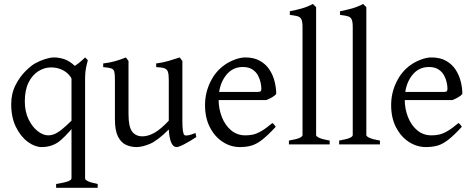

<svg xmlns="http://www.w3.org/2000/svg" viewBox="-20 -716 2349 952"><path d="M258.3 215.3V196.3Q300.3 189.5 317.4 182.9Q334.5 176.3 334.5 168.5V-380.9Q348.6 -385.7 369.9 -402.8Q391.1 -419.9 401.9 -431.2L415.5 -417.5Q415.5 -417.5 408.7 -389.9Q401.9 -362.3 401.9 -321.8V168.5Q401.9 175.3 416 182.4Q430.2 189.5 464.4 196.3V215.3ZM367.7 -116.7Q322.3 -57.6 282.7 -22.2Q243.2 13.2 186.5 13.2Q153.3 13.2 118.4 -12.2Q83.5 -37.6 59.6 -85.2Q35.6 -132.8 35.6 -199.2Q35.6 -252 56.6 -293.2Q77.6 -334.5 105.5 -362.3Q133.3 -390.1 154.3 -401.9Q180.2 -416 205.3 -423.6Q230.5 -431.2 247.1 -431.2Q274.4 -431.2 301.8 -421.6Q329.1 -412.1 364.3 -377Q364.3 -350.1 358.2 -340.3Q352.1 -330.6 337.4 -321.8Q323.7 -350.1 295.7 -366Q267.6 -381.8 233.4 -381.8Q200.2 -381.8 170.2 -363Q140.1 -344.2 121.6 -306.9Q103 -269.5 103 -213.4Q103 -162.6 121.6 -124.5Q140.1 -86.4 167 -65.7Q193.8 -44.9 218.8 -44.9Q242.2 -44.9 264.4 -58.6Q286.6 -72.3 308.3 -92.8Q330.1 -113.3 351.1 -133.3Q356.9 -130.4 361.3 -125.2Q365.7 -120.1 367.7 -116.7Z M953.6 -36.6Q920.9 -15.1 893.8 -1Q866.7 13.2 855.5 13.2Q839.4 13.2 829.6 -7.6Q819.8 -28.3 816.9 -74.2Q761.2 -18.6 723.4 -2.7Q685.5 13.2 656.7 13.2Q628.9 13.2 604.5 2Q580.1 -9.3 564.9 -39.1Q549.8 -68.8 549.8 -125V-319.3Q549.8 -347.7 546.9 -360.1Q543.9 -372.6 531.7 -376.7Q519.5 -380.9 491.7 -383.3V-401.4Q524.4 -405.3 549.6 -412.4Q574.7 -419.4 604.5 -431.2L617.2 -413.6V-149.9Q617.2 -86.9 635.3 -63.5Q653.3 -40 686 -40Q714.8 -40 746.3 -57.9Q777.8 -75.7 816.9 -117.7V-319.3Q816.9 -346.2 812.7 -359.4Q808.6 -372.6 795.4 -377.4Q782.2 -382.3 754.4 -383.3V-401.4Q786.6 -405.3 816.4 -414.1Q846.2 -422.9 871.1 -431.2L884.3 -413.6V-113.8Q884.3 -86.4 886.7 -68.6Q889.2 -50.8 894.5 -46.4Q905.3 -38.6 949.2 -56.6Z M1349.6 -250Q1341.8 -240.7 1328.4 -233.2Q1314.9 -225.6 1300.3 -219.7H1042.5L1043.5 -260.3H1258.8Q1269 -260.3 1272.5 -263.7Q1275.9 -267.1 1275.9 -276.4Q1275.9 -288.6 1272.2 -306.4Q1268.6 -324.2 1259 -342Q1249.5 -359.9 1231.2 -371.8Q1212.9 -383.8 1183.6 -383.8Q1129.9 -383.8 1096.9 -337.9Q1064 -292 1064 -223.1Q1064 -176.3 1080.1 -135.5Q1096.2 -94.7 1126 -69.8Q1155.8 -44.9 1196.8 -44.9Q1215.8 -44.9 1233.6 -48.6Q1251.5 -52.2 1274.4 -65.2Q1297.4 -78.1 1330.6 -106Q1335.9 -102.5 1340.6 -96.7Q1345.2 -90.8 1347.2 -87.4Q1307.1 -43.9 1278.8 -22.2Q1250.5 -0.5 1225.3 6.3Q1200.2 13.2 1169.4 13.2Q1123.5 13.2 1084.2 -12.5Q1044.9 -38.1 1020.8 -84.7Q996.6 -131.3 996.6 -194.8Q996.6 -255.4 1022.9 -309.6Q1049.3 -363.8 1095.7 -395.5Q1115.7 -409.7 1144 -420.4Q1172.4 -431.2 1196.3 -431.2Q1240.2 -431.2 1270 -413.8Q1299.8 -396.5 1317.1 -369.1Q1334.5 -341.8 1342 -310.3Q1349.6 -278.8 1349.6 -250Z M1412.6 0V-19Q1451.7 -25.9 1465.8 -32.5Q1480 -39.1 1480 -46.4V-582Q1480 -608.4 1474.6 -619.9Q1469.2 -631.3 1455.8 -635.3Q1442.4 -639.2 1417 -642.1V-660.2Q1449.2 -666.5 1476.3 -674.1Q1503.4 -681.6 1531.2 -696.3L1547.4 -680.7V-46.4Q1547.4 -40 1562.5 -32.7Q1577.6 -25.4 1614.7 -19V0Z M1661.6 0V-19Q1700.7 -25.9 1714.8 -32.5Q1729 -39.1 1729 -46.4V-582Q1729 -608.4 1723.6 -619.9Q1718.3 -631.3 1704.8 -635.3Q1691.4 -639.2 1666 -642.1V-660.2Q1698.2 -666.5 1725.3 -674.1Q1752.4 -681.6 1780.3 -696.3L1796.4 -680.7V-46.4Q1796.4 -40 1811.5 -32.7Q1826.7 -25.4 1863.8 -19V0Z M2272.5 -250Q2264.6 -240.7 2251.2 -233.2Q2237.8 -225.6 2223.1 -219.7H1965.3L1966.3 -260.3H2181.6Q2191.9 -260.3 2195.3 -263.7Q2198.7 -267.1 2198.7 -276.4Q2198.7 -288.6 2195.1 -306.4Q2191.4 -324.2 2181.9 -342Q2172.4 -359.9 2154.1 -371.8Q2135.7 -383.8 2106.4 -383.8Q2052.7 -383.8 2019.8 -337.9Q1986.8 -292 1986.8 -223.1Q1986.8 -176.3 2002.9 -135.5Q2019 -94.7 2048.8 -69.8Q2078.6 -44.9 2119.6 -44.9Q2138.7 -44.9 2156.5 -48.6Q2174.3 -52.2 2197.3 -65.2Q2220.2 -78.1 2253.4 -106Q2258.8 -102.5 2263.4 -96.7Q2268.1 -90.8 2270 -87.4Q2230 -43.9 2201.7 -22.2Q2173.3 -0.5 2148.2 6.3Q2123 13.2 2092.3 13.2Q2046.4 13.2 2007.1 -12.5Q1967.8 -38.1 1943.6 -84.7Q1919.4 -131.3 1919.4 -194.8Q1919.4 -255.4 1945.8 -309.6Q1972.2 -363.8 2018.6 -395.5Q2038.6 -409.7 2066.9 -420.4Q2095.2 -431.2 2119.1 -431.2Q2163.1 -431.2 2192.9 -413.8Q2222.7 -396.5 2240 -369.1Q2257.3 -341.8 2264.9 -310.3Q2272.5 -278.8 2272.5 -250Z"/></svg>

Font: Dai Banna SIL Light
Style: Regular
Weight: 300
Designer: Victor Gaultney
Foundry: SIL International
Version: Version 4.000